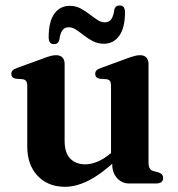

<svg xmlns="http://www.w3.org/2000/svg" viewBox="-20 -690 668 722"><path d="M402 -72V-96.5L397.5 -98.5V-366.5Q397.5 -379 393.8 -384.8Q390 -390.5 381.5 -392L355 -394Q346 -396 342 -400.5Q338 -405 338 -412Q338 -420 342.8 -425.2Q347.5 -430.5 361 -435L454 -469Q473 -476 484.8 -479.2Q496.5 -482.5 506.5 -482.5Q522 -482.5 530.2 -473.8Q538.5 -465 538.5 -450.5V-80Q538.5 -64.5 542.8 -57.2Q547 -50 556 -47L575 -42Q584.5 -39 589 -33.8Q593.5 -28.5 593.5 -20.5Q593.5 -11 587 -5.5Q580.5 0 566 0H465.5Q438.5 0 420.2 -20.2Q402 -40.5 402 -72ZM82.5 -139V-366.5Q82.5 -379 78.5 -384.8Q74.5 -390.5 66 -392L39.5 -394Q30.5 -396 26.5 -400.5Q22.5 -405 22.5 -412Q22.5 -420 27.5 -425.2Q32.5 -430.5 45.5 -435L139 -469Q158.5 -476.5 170 -479.5Q181.5 -482.5 190 -482.5Q206.5 -482.5 214.8 -473.8Q223 -465 223 -450.5V-159.5Q223 -115.5 244 -93.8Q265 -72 301 -72Q323 -72 348 -82.8Q373 -93.5 399.5 -116L419.5 -133.5L442.5 -110L423 -92.5Q360 -34.5 313 -11Q266 12.5 224.5 12.5Q160.5 12.5 121.5 -28.8Q82.5 -70 82.5 -139ZM370.5 -525.5Q348.5 -525.5 330.2 -534.8Q312 -544 296.5 -556.2Q281 -568.5 266.8 -578Q252.5 -587.5 238.5 -587.5Q222.5 -587.5 214.2 -575.5Q206 -563.5 203 -539.5Q198.5 -524 183 -524Q163 -524 163 -550Q163 -608.5 184.2 -638.2Q205.5 -668 242.5 -668Q264.5 -668 282.5 -658.5Q300.5 -649 316 -637Q331.5 -625 345.8 -615.5Q360 -606 374.5 -606Q390.5 -606 398.8 -618.2Q407 -630.5 410 -654.5Q414 -669.5 430 -669.5Q450 -669.5 450 -644Q450 -585.5 428.5 -555.5Q407 -525.5 370.5 -525.5Z"/></svg>

Font: Fraunces SemiBold
Style: Regular
Weight: 600
Version: Version 1.000;[b76b70a41]